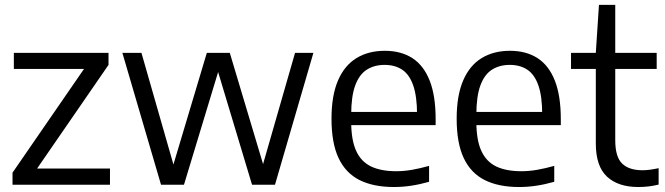

<svg xmlns="http://www.w3.org/2000/svg" viewBox="-20 -760 2738 790"><path d="M31.5 0V-49.5L338.5 -495V-476.5H37V-542.5H426.5V-493L119.5 -47.5V-66.5H432.5V0Z M642.5 0 483.5 -542.5H562L697.5 -69.5H689.5L831 -542.5H925.5L1067 -69.5H1058L1194 -542.5H1269.5L1111.5 0H1017L873 -478.5H882L737 0Z M1601 9.5Q1516.5 9.5 1459.2 -19.2Q1402 -48 1373 -109.8Q1344 -171.5 1344 -271.5Q1344 -367 1370.8 -429Q1397.5 -491 1446.8 -521Q1496 -551 1563.5 -551Q1630 -551 1676.8 -520.8Q1723.5 -490.5 1748 -428.2Q1772.5 -366 1772.5 -269.5V-245H1387.5V-299.5H1713.5L1696 -287.5Q1696 -363.5 1680.2 -408.5Q1664.5 -453.5 1634.8 -473.2Q1605 -493 1562.5 -493Q1520.5 -493 1489.5 -473.5Q1458.5 -454 1441.8 -409Q1425 -364 1425 -287.5V-259.5Q1425 -184.5 1445.2 -139.8Q1465.5 -95 1506.5 -75.2Q1547.5 -55.5 1610.5 -55.5Q1641.5 -55.5 1674.8 -61.2Q1708 -67 1745.5 -77.5V-12Q1706.5 -1 1671.2 4.2Q1636 9.5 1601 9.5Z M2116 9.5Q2031.5 9.5 1974.2 -19.2Q1917 -48 1888 -109.8Q1859 -171.5 1859 -271.5Q1859 -367 1885.8 -429Q1912.5 -491 1961.8 -521Q2011 -551 2078.5 -551Q2145 -551 2191.8 -520.8Q2238.5 -490.5 2263 -428.2Q2287.5 -366 2287.5 -269.5V-245H1902.5V-299.5H2228.5L2211 -287.5Q2211 -363.5 2195.2 -408.5Q2179.5 -453.5 2149.8 -473.2Q2120 -493 2077.5 -493Q2035.5 -493 2004.5 -473.5Q1973.5 -454 1956.8 -409Q1940 -364 1940 -287.5V-259.5Q1940 -184.5 1960.2 -139.8Q1980.5 -95 2021.5 -75.2Q2062.5 -55.5 2125.5 -55.5Q2156.5 -55.5 2189.8 -61.2Q2223 -67 2260.5 -77.5V-12Q2221.5 -1 2186.2 4.2Q2151 9.5 2116 9.5Z M2606.5 9.5Q2523.5 9.5 2477.5 -33.2Q2431.5 -76 2431.5 -170V-542.5L2444.5 -740H2511.5V-183Q2511.5 -114.5 2539.8 -87Q2568 -59.5 2624 -59.5Q2639 -59.5 2655 -61.8Q2671 -64 2690 -68V-0.5Q2670 4.5 2649 7Q2628 9.5 2606.5 9.5ZM2329.5 -476.5V-542.5H2682V-476.5Z"/></svg>

Font: Encode Sans Condensed Thin
Style: Regular
Weight: 400
Version: Version 3.002